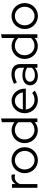

<svg xmlns="http://www.w3.org/2000/svg" viewBox="1489 -2246 767 3785"><g transform="rotate(-90 1872.5 -353.5)"><path d="M63 0H137V-343C163 -410 210 -446 272 -446C289 -446 306 -443 324 -437V-505C309 -510 296 -512 277 -512C216 -512 167 -482 137 -430V-501H63Z M607 10C750 10 863 -104 863 -250C863 -396 750 -510 607 -510C464 -510 351 -396 351 -250C351 -104 464 10 607 10ZM607 -56C505 -56 424 -141 424 -250C424 -359 505 -444 607 -444C709 -444 790 -359 790 -250C790 -141 709 -56 607 -56Z M1195 8C1258 8 1314 -13 1357 -53V0H1430V-717L1356 -700V-452C1311 -489 1254 -509 1196 -509C1053 -509 943 -396 943 -251C943 -105 1054 8 1195 8ZM1202 -57C1097 -57 1016 -142 1016 -252C1016 -362 1097 -444 1202 -444C1264 -444 1321 -418 1356 -375V-127C1321 -83 1265 -57 1202 -57Z M1791 9C1863 9 1922 -11 1978 -53L1932 -102C1898 -73 1846 -56 1794 -56C1695 -56 1617 -129 1606 -228H2017V-251C2017 -395 1913 -509 1780 -509C1642 -509 1533 -395 1533 -251C1533 -104 1646 9 1791 9ZM1608 -287C1622 -379 1691 -444 1778 -444C1861 -444 1930 -376 1943 -287Z M2268 9C2331 9 2385 -10 2430 -49V0H2502V-337C2502 -449 2431 -511 2304 -511C2243 -511 2184 -496 2112 -461L2140 -404C2200 -435 2248 -448 2297 -448C2384 -448 2430 -407 2430 -327V-261C2387 -283 2336 -295 2283 -295C2160 -295 2083 -236 2083 -142C2083 -52 2158 9 2268 9ZM2154 -144C2154 -203 2205 -241 2285 -241C2343 -241 2389 -229 2430 -201V-107C2390 -67 2341 -49 2281 -49C2206 -49 2154 -88 2154 -144Z M2855 8C2918 8 2974 -13 3017 -53V0H3090V-717L3016 -700V-452C2971 -489 2914 -509 2856 -509C2713 -509 2603 -396 2603 -251C2603 -105 2714 8 2855 8ZM2862 -57C2757 -57 2676 -142 2676 -252C2676 -362 2757 -444 2862 -444C2924 -444 2981 -418 3016 -375V-127C2981 -83 2925 -57 2862 -57Z M3449 10C3592 10 3705 -104 3705 -250C3705 -396 3592 -510 3449 -510C3306 -510 3193 -396 3193 -250C3193 -104 3306 10 3449 10ZM3449 -56C3347 -56 3266 -141 3266 -250C3266 -359 3347 -444 3449 -444C3551 -444 3632 -359 3632 -250C3632 -141 3551 -56 3449 -56Z"/></g></svg>

Font: Red Hat Display
Style: Regular
Weight: 400
Designer: Pentagram, MCKL
Foundry: Pentagram, MCKL
Version: Version 1.023